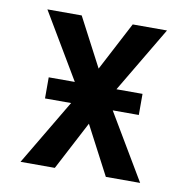

<svg xmlns="http://www.w3.org/2000/svg" viewBox="-65 -583 629 645"><g transform="rotate(10 250.0 -260.0)"><path d="M46 0 179 -224H90V-296H179L46 -520H163L250 -354L337 -520H454L321 -296H410V-224H321L454 0H337L250 -166L163 0Z"/></g></svg>

Font: Iosevka Semibold
Style: Regular
Weight: 600
Monospace: yes
Designer: Belleve Invis
Foundry: Belleve Invis
Version: Version 33.2.3; ttfautohint (v1.8.4)